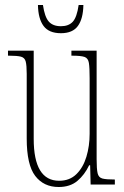

<svg xmlns="http://www.w3.org/2000/svg" viewBox="-20 -739 498 769"><path d="M215 10Q155 10 121 -34.5Q87 -79 87 -184V-443Q87 -477 83 -492.5Q79 -508 64 -512Q49 -516 16 -516H12V-536H115V-183Q115 -15 217 -15Q259 -15 286 -41.5Q313 -68 326 -111Q339 -154 339 -203V-426Q339 -468 336 -487Q333 -506 318.5 -511Q304 -516 269 -516H266V-536H367V-101Q367 -62 371 -45Q375 -28 390 -24Q405 -20 438 -20H440V0H343L341 -77H337Q319 -39 290 -14.5Q261 10 215 10ZM224 -606Q176 -606 154.5 -635Q133 -664 132 -719H152Q159 -671 175.5 -652.5Q192 -634 224 -634Q255 -634 271.5 -652Q288 -670 295 -719H314Q313 -664 292 -635Q271 -606 224 -606Z"/></svg>

Font: Noto Serif Tamil ExtraCondensed Thin
Style: Italic
Weight: 100
Width: 2
Italic angle: -12°
Designer: Indian Type Foundry, Tom Grace, and the Monotype Design Team
Foundry: Monotype Imaging Inc.
Version: Version 2.003; ttfautohint (v1.8.4.7-5d5b)